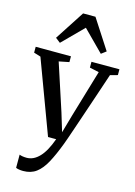

<svg xmlns="http://www.w3.org/2000/svg" viewBox="-156 -901 864 1230"><g transform="rotate(15 276.0 -286.0)"><path d="M126 251.5Q110.5 251.5 97.5 249.2Q84.5 247 77.5 243.5V156Q84 159.5 97.8 161.8Q111.5 164 125.5 164Q148.5 164 169.8 153.8Q191 143.5 210.2 123.2Q229.5 103 246.2 72.2Q263 41.5 278 0H224L43.5 -485L-2 -499V-538L232 -537.5V-499L164.5 -485.5L266 -175L303 -53L337.5 -174L430 -485.5L368 -499V-537.5H553.5V-499L504.5 -485.5Q478 -406 454 -335Q430 -264 409.8 -204.2Q389.5 -144.5 374 -98.8Q358.5 -53 348.2 -23.8Q338 5.5 334 15.5Q304.5 93.5 276 146.2Q247.5 199 212.2 225.2Q177 251.5 126 251.5ZM141 -602.5 109 -627.5 236 -823H318L445 -627L412.5 -602.5L277 -739Z"/></g></svg>

Font: Merriweather 60pt Medium
Style: Regular
Weight: 500
Version: Version 2.100